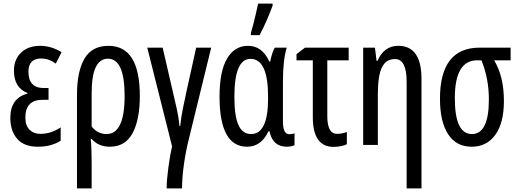

<svg xmlns="http://www.w3.org/2000/svg" viewBox="-20 -800 2858 1060"><path d="M248 -314H222Q137 -314 137 -404Q137 -477 207 -477Q250 -477 288 -449L320 -512Q262 -547 202 -547Q136 -547 96.5 -509.5Q57 -472 57 -410Q57 -316 131 -287V-283Q37 -258 37 -148Q37 -78 74.5 -34Q112 10 189 10Q263 10 315 -23V-97Q263 -61 202 -61Q166 -61 143 -84Q120 -107 120 -151Q120 -249 215 -249H248Z M576 -476Q668 -476 668 -270Q668 -60 568 -60Q518 -60 486 -102V-286Q486 -476 576 -476ZM752 -270Q752 -547 579 -547Q488 -547 446.5 -476.5Q405 -406 405 -276V240H486V98Q486 69 485 35.5Q484 2 481 -33H486Q523 10 586 10Q672 10 712 -65Q752 -140 752 -270Z M1146 -537H1063L1011 -302Q999 -247 989 -197.5Q979 -148 975 -104H971Q967 -149 956 -199Q945 -249 932 -303L878 -537H793L930 8Q919 54 909.5 125Q900 196 900 240H985Q985 181 995.5 107Q1006 33 1022 -30Z M1344 10Q1422 10 1462 -75H1468Q1485 10 1564 10Q1574 10 1587.5 7.5Q1601 5 1606 1V-64Q1593 -59 1577 -59Q1542 -59 1542 -129V-349Q1542 -468 1563 -537H1497Q1480 -506 1472 -460H1467Q1428 -547 1349 -547Q1275 -547 1233.5 -476.5Q1192 -406 1192 -267Q1192 10 1344 10ZM1366 -60Q1319 -60 1296.5 -109.5Q1274 -159 1274 -266Q1274 -475 1363 -475Q1460 -475 1460 -267V-256Q1460 -60 1366 -60ZM1365 -606H1413Q1433 -643 1452.5 -688Q1472 -733 1485 -769V-780H1405Q1402 -766 1394.5 -732.5Q1387 -699 1378.5 -666Q1370 -633 1365 -618Z M1905 -537H1664L1617 -501V-467H1707V-153Q1707 11 1822 11Q1840 11 1861.5 7Q1883 3 1895 -4V-71Q1865 -61 1841 -61Q1787 -61 1787 -158V-467H1905Z M2179 -547Q2100 -547 2064 -464H2059L2050 -537H1985V0H2066V-279Q2066 -382 2088.5 -428Q2111 -474 2161 -474Q2225 -474 2225 -348V240H2307V-364Q2307 -547 2179 -547Z M2762 -243Q2762 -378 2708 -467H2799V-537H2628Q2409 -537 2409 -255Q2409 -128 2454 -59Q2499 10 2584 10Q2667 10 2714.5 -55.5Q2762 -121 2762 -243ZM2491 -258Q2491 -467 2614 -467H2638Q2679 -366 2679 -251Q2679 -60 2585 -60Q2491 -60 2491 -258Z"/></svg>

Font: Noto Sans Display Condensed
Style: Regular
Weight: 400
Width: 3
Designer: Monotype Design Team
Foundry: Monotype Imaging Inc.
Version: Version 1.900